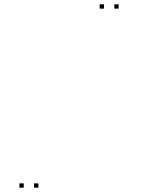

<svg xmlns="http://www.w3.org/2000/svg" viewBox="-20 -760 660 890"><path d="M530 -720V-740H510V-720ZM462 -720V-740H442V-720ZM90 110V90H70V110ZM158 110V90H138V110Z"/></svg>

Font: Monaspace Krypton Dots Var
Style: Regular
Weight: 400
Designer: Riley Cran and the Lettermatic Team
Version: Version 1.100 (Monaspace Krypton Dots)